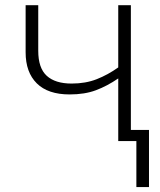

<svg xmlns="http://www.w3.org/2000/svg" viewBox="-20 -551 625 750"><path d="M491.2 -530.8V-43.5H562V179.7H512.7V0H441.9V-244.6Q398.4 -214.8 354.7 -198.5Q311 -182.1 252 -182.1Q167.5 -182.1 123.8 -225.3Q80.1 -268.6 80.1 -346.7V-530.8H129.4V-352.5Q129.4 -285.2 162.6 -254.9Q195.8 -224.6 259.8 -224.6Q314.5 -224.6 357.9 -241.7Q401.4 -258.8 441.9 -287.6V-530.8Z"/></svg>

Font: Open Sans Light
Style: Regular
Weight: 300
Designer: Monotype Design Team
Foundry: Monotype Imaging Inc.
Version: Version 3.000; ttfautohint (v1.8.4)